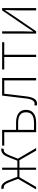

<svg xmlns="http://www.w3.org/2000/svg" viewBox="1171 -1751 593 2975"><g transform="rotate(-90 1467.5 -263.5)"><path d="M184 -281 132 -415Q121 -443 111 -460Q101 -477 90.5 -486.5Q80 -496 70 -499Q60 -502 49 -502Q44 -502 42 -502Q40 -502 35 -500L24 -536Q34 -540 47 -540Q79 -540 107.5 -517Q136 -494 163 -426L215 -291H324V-527H357V-291H465L519 -426Q545 -494 574 -517Q603 -540 634 -540Q648 -540 656 -536L647 -500Q642 -502 640 -502Q638 -502 632 -502Q622 -502 611.5 -499Q601 -496 591 -486.5Q581 -477 570.5 -460Q560 -443 549 -415L496 -282L662 0H621L473 -259H357V0H324V-259H209L59 0H20Z M943 -527V-311H1056Q1149 -311 1201 -272Q1253 -233 1253 -157Q1253 -80 1201 -40Q1149 0 1056 0H907V-494H699V-527ZM943 -279V-33H1046Q1132 -33 1173.5 -62Q1215 -91 1215 -157Q1215 -222 1173.5 -250.5Q1132 -279 1046 -279Z M1353 13Q1341 13 1333 12Q1325 11 1317 7L1326 -28Q1331 -26 1336 -25Q1341 -24 1348 -24Q1381 -24 1401.5 -57.5Q1422 -91 1430 -162Q1441 -255 1452 -345Q1463 -435 1474 -527H1746V0H1709V-494H1502Q1492 -409 1482.5 -325.5Q1473 -242 1462 -156Q1452 -68 1424.5 -27.5Q1397 13 1353 13Z M1879 -527H2301V-494H2107V0H2072V-494H1879Z M2470 -527V-249Q2470 -205 2468.5 -154Q2467 -103 2465 -49H2470Q2487 -74 2508 -106.5Q2529 -139 2546 -164L2794 -527H2830V0H2794V-277Q2794 -322 2796 -373Q2798 -424 2800 -478H2794L2718 -363L2470 0H2434V-527Z"/></g></svg>

Font: Kinto Sans Thin
Style: Regular
Weight: 100
Designer: Authors: Ryoko NISHIZUKA  (kana & ideographs); Paul D. Hunt (Latin, Greek & Cyrillic); Wenlong ZHANG  (bopomofo); Sandol
Foundry: Adobe Systems Incorporated, ookami Inc.
Version: Version 0.001